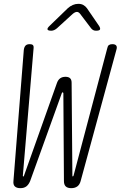

<svg xmlns="http://www.w3.org/2000/svg" viewBox="-20 -970 640 1000"><path d="M50 -27 104 -710Q106 -725 113 -732.5Q120 -740 135 -740Q146 -740 151 -735.5Q156 -731 155 -720L99 -55Q99 -51 101 -50.5Q103 -50 105 -55L277 -539Q283 -555 294 -562.5Q305 -570 321 -570Q337 -570 345 -562.5Q353 -555 353 -539L357 -55Q357 -51 359 -51Q361 -51 363 -55L539 -720Q541 -731 547.5 -735.5Q554 -740 565 -740Q580 -740 585.5 -732.5Q591 -725 586 -710L400 -27Q395 -8 382.5 1Q370 10 351 10Q332 10 322.5 1Q313 -8 313 -27L310 -485Q309 -489 306 -489Q303 -489 302 -485L137 -27Q129 -8 117 1Q105 10 86 10Q67 10 57.5 1Q48 -8 50 -27ZM247 -810Q230 -810 227.5 -816.5Q225 -823 239 -836L333 -927Q345 -938 359 -944Q373 -950 388 -950Q403 -950 414 -944Q425 -938 433 -927L496 -835Q504 -822 500.5 -816Q497 -810 480 -810Q472 -810 466 -813Q460 -816 455 -822L398 -897Q390 -908 380.5 -908Q371 -908 358 -897L277 -823Q270 -817 262.5 -813.5Q255 -810 247 -810Z"/></svg>

Font: Maple Mono NL Thin
Style: Italic
Weight: 250
Italic angle: -10°
Monospace: yes
Designer: subframe7536
Version: Version 7.000